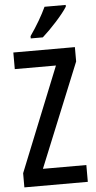

<svg xmlns="http://www.w3.org/2000/svg" viewBox="-62 -976 505 1013"><g transform="rotate(-5 190.5 -470.0)"><path d="M326 -931V-940H214C193 -895 164 -845 127 -792V-780H191C234 -818 301 -890 326 -931ZM361 0V-89H131L355 -638V-714H29V-626H247L25 -75V0Z"/></g></svg>

Font: Noto Sans Hebrew ExtraCondensed Medium
Style: Regular
Weight: 500
Width: 2
Designer: Monotype Design Team
Foundry: Monotype Imaging Inc.
Version: Version 2.004